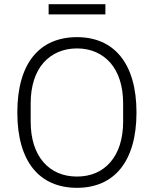

<svg xmlns="http://www.w3.org/2000/svg" viewBox="-20 -888 737 920"><path d="M349 12C170 12 63 -112 63 -349C63 -586 170 -710 349 -710C526 -710 634 -585 634 -349C634 -113 526 12 349 12ZM349 -42C416 -42 470 -66 509 -111C548 -156 570 -222 570 -305V-393C570 -476 548 -542 509 -587C470 -631 416 -656 349 -656C282 -656 227 -631 188 -587C149 -542 127 -476 127 -393V-305C127 -222 149 -156 188 -111C227 -66 282 -42 349 -42ZM213 -868H485V-819H213Z"/></svg>

Font: Plexus Sans Light
Style: Regular
Weight: 300
Version: Version 2.001;PS 002.001;hotconv 1.0.70;makeotf.lib2.5.58329